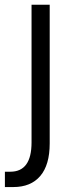

<svg xmlns="http://www.w3.org/2000/svg" viewBox="-32 -545 320 795"><path d="M-11.7 166H10.7Q98.6 166 98.6 44.9V-525.4H173.8V48.8Q173.8 137.7 134.8 183.6Q95.7 229.5 23.4 229.5H-11.7Z"/></svg>

Font: Gothic A1
Style: Regular
Weight: 400
Designer: HanYang I&C Co.,Ltd.
Foundry: HanYang I&C Co.,Ltd.
Version: Version 2.50